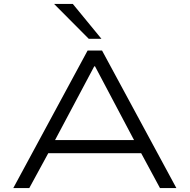

<svg xmlns="http://www.w3.org/2000/svg" viewBox="-20 -964 972 984"><path d="M48 0 429 -705H503L884 0H800L691 -202L737 -179H194L240 -202L130 0ZM463 -624 253 -229 220 -246H711L676 -229L467 -624ZM435 -765 257 -944H353L500 -765Z"/></svg>

Font: Nunito Sans 7pt Expanded Light
Style: Regular
Weight: 300
Width: 7
Designer: Vernon Adams
Foundry: Vernon Adams
Version: Version 3.101;gftools[0.9.27]